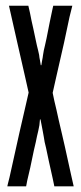

<svg xmlns="http://www.w3.org/2000/svg" viewBox="-20 -658 285 678"><path d="M240.2 0Q240.2 0 230.5 -43Q220.7 -85 209 -140.6Q203.1 -164.1 198.2 -187.5Q192.4 -211.9 187.5 -233.4Q178.7 -274.4 171.9 -301.8Q166 -330.1 166 -330.1Q166 -330.1 178.7 -386.7Q191.4 -444.3 206.1 -506.8Q216.8 -558.6 225.6 -598.6Q235.4 -637.7 235.4 -637.7Q235.4 -637.7 201.2 -637.7Q168 -637.7 168 -637.7Q168 -637.7 164.1 -620.1Q160.2 -601.6 155.3 -578.1Q149.4 -549.8 144.5 -523.4Q138.7 -497.1 138.7 -497.1Q138.7 -497.1 138.7 -497.1Q138.7 -497.1 138.7 -497.1Q136.7 -488.3 134.8 -480.5Q133.8 -471.7 131.8 -462.9Q130.9 -454.1 128.9 -445.3Q127.9 -436.5 126 -427.7Q126 -427.7 125 -427.7Q124 -427.7 124 -427.7Q124 -427.7 124 -427.7Q124 -427.7 124 -427.7Q122.1 -436.5 121.1 -445.3Q119.1 -454.1 118.2 -463.9Q116.2 -472.7 114.3 -481.4Q112.3 -489.3 110.4 -497.1Q110.4 -497.1 106.4 -515.6Q102.5 -533.2 97.7 -556.6Q90.8 -585.9 85.9 -612.3Q80.1 -637.7 80.1 -637.7Q80.1 -637.7 45.9 -637.7Q11.7 -637.7 11.7 -637.7Q11.7 -637.7 20.5 -598.6Q29.3 -558.6 41 -507.8Q55.7 -445.3 68.4 -387.7Q81.1 -331.1 81.1 -331.1Q81.1 -331.1 71.3 -288.1Q61.5 -245.1 48.8 -190.4Q39.1 -145.5 29.3 -102.5Q19.5 -59.6 13.7 -32.2Q9.8 -16.6 7.8 -8.8Q5.9 0 5.9 0Q5.9 0 39.1 0Q72.3 0 72.3 0Q72.3 0 76.2 -20.5Q81.1 -41 86.9 -66.4Q93.8 -98.6 99.6 -127Q106.4 -156.2 106.4 -156.2Q106.4 -156.2 106.4 -156.2Q106.4 -156.2 106.4 -156.2Q108.4 -166 110.4 -175.8Q112.3 -185.5 115.2 -196.3Q117.2 -206.1 119.1 -215.8Q120.1 -226.6 121.1 -236.3Q121.1 -236.3 122.1 -236.3Q123 -236.3 123 -236.3Q123 -236.3 123 -236.3Q123 -236.3 123 -236.3Q125 -226.6 127 -215.8Q128.9 -205.1 130.9 -195.3Q132.8 -183.6 134.8 -173.8Q136.7 -164.1 137.7 -156.2Q137.7 -156.2 142.6 -135.7Q146.5 -115.2 152.3 -89.8Q159.2 -57.6 166 -28.3Q171.9 0 171.9 0Q171.9 0 206.1 0Q240.2 0 240.2 0Z"/></svg>

Font: AgendaMediumCondGoodkids
Style: AgendaMediumCondGoodkids
Weight: 500
Designer: ""
Version: ""